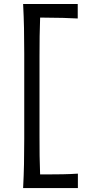

<svg xmlns="http://www.w3.org/2000/svg" viewBox="-20 -825 461 967"><path d="M96.4 122.3H372.3V49.5Q335.2 52 294.8 52.7Q254.3 53.5 209.3 53.5H182Q180.1 6.3 179.5 -39.5Q179 -85.4 179 -138.8V-541.7Q179 -595.7 179.6 -642.4Q180.2 -689.1 182.1 -736.2H203.9Q257.9 -736.2 297.1 -734.9Q336.3 -733.6 371.5 -731.9V-805H96.4Q99.7 -742 100.9 -683.7Q102.1 -625.4 102.1 -555V-125.7Q102.1 -56.2 100.9 1.7Q99.7 59.7 96.4 122.3Z"/></svg>

Font: Pinar FD VF
Style: Regular
Weight: 300
Designer: Amin Abedi
Version: Version 2.000